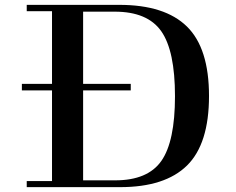

<svg xmlns="http://www.w3.org/2000/svg" viewBox="-20 -770 970 790"><path d="M518 -398H70V-425H518ZM322 0H194V-750H322ZM266 0H90V-25H266ZM90 -724V-750H266V-724ZM312 -750H471Q658 -750 749 -661Q840 -572 840 -375Q840 -178 749.5 -89Q659 0 474 0H313V-28H454Q588 -28 644 -108Q700 -188 700 -374Q700 -561 643.5 -641.5Q587 -722 452 -722H312Z"/></svg>

Font: Solide Mirage
Style: Mono
Weight: 400
Width: 6
Designer: Jérémy Landes
Foundry: Velvetyne Type Foundry
Version: Version 1.1